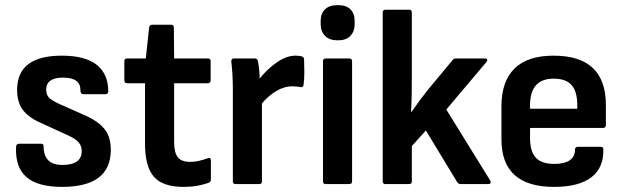

<svg xmlns="http://www.w3.org/2000/svg" viewBox="-20 -721 2441 752"><path d="M223 11Q128 11 83.5 -27.5Q39 -66 43 -147Q44 -158 55 -158H141Q151 -158 151 -147Q151 -75 224 -75Q300 -75 300 -129Q300 -150 287.5 -164Q275 -178 246 -191L137 -241Q90 -262 68.5 -292Q47 -322 47 -369Q47 -503 222 -503Q314 -503 359 -467Q404 -431 404 -363Q404 -352 392 -352H307Q295 -352 295 -367Q296 -417 227 -417Q161 -417 161 -370Q161 -350 171.5 -339Q182 -328 212 -314L320 -266Q369 -243 391.5 -212.5Q414 -182 414 -134Q414 11 223 11Z M700 11Q617 11 582.5 -29Q548 -69 548 -158V-395H478Q467 -395 467 -407V-481Q467 -492 478 -492H551L564 -612Q565 -624 576 -624H651Q661 -624 661 -612L662 -492H794Q805 -492 805 -481V-407Q805 -395 794 -395H662V-165Q662 -123 676.5 -105Q691 -87 725 -87Q742 -87 759.5 -91Q777 -95 793 -101Q806 -106 806 -93V-18Q806 -8 797 -5Q778 2 753 6.5Q728 11 700 11Z M903 0Q892 0 892 -11V-369Q892 -399 890.5 -426.5Q889 -454 886 -480Q885 -492 897 -492H978Q988 -492 990 -482Q993 -467 995 -448.5Q997 -430 997 -413Q1026 -450 1064 -476.5Q1102 -503 1137 -503Q1153 -503 1163 -500Q1171 -497 1171 -487Q1172 -464 1172 -438Q1172 -412 1169 -389Q1168 -377 1156 -380Q1142 -383 1124 -383Q1094 -383 1063 -365Q1032 -347 1006 -316V-11Q1006 0 995 0Z M1256 0Q1245 0 1245 -11V-481Q1245 -492 1256 -492H1348Q1359 -492 1359 -481V-11Q1359 0 1348 0ZM1303 -563Q1270 -563 1253 -580.5Q1236 -598 1236 -625V-640Q1236 -668 1253 -684.5Q1270 -701 1303 -701Q1336 -701 1352.5 -684.5Q1369 -668 1369 -640V-625Q1369 -598 1352.5 -580.5Q1336 -563 1303 -563Z M1490 0Q1479 0 1479 -11V-672Q1479 -683 1490 -683H1582Q1593 -683 1593 -672V-423Q1593 -389 1592.5 -353.5Q1592 -318 1590 -283H1592Q1625 -331 1659 -373L1753 -486Q1757 -492 1766 -492H1880Q1886 -492 1888 -488Q1890 -484 1885 -478L1728 -292L1900 -14Q1903 -8 1901 -4Q1899 0 1892 0H1785Q1776 0 1771 -7L1648 -210L1593 -149V-11Q1593 0 1582 0Z M2150 11Q1944 11 1944 -175V-305Q1944 -402 1995 -452.5Q2046 -503 2148 -503Q2353 -503 2353 -310V-231Q2353 -220 2342 -220H2056V-180Q2056 -128 2078.5 -103.5Q2101 -79 2151 -79Q2190 -79 2211 -93Q2232 -107 2232 -135Q2232 -146 2244 -146H2333Q2343 -146 2343 -136Q2345 -64 2296 -26.5Q2247 11 2150 11ZM2056 -295H2241V-309Q2241 -363 2218.5 -388Q2196 -413 2149 -413Q2056 -413 2056 -309Z"/></svg>

Font: Sofia Sans Semi Condensed
Style: Bold
Weight: 700
Designer: Botio Nikoltchev, Ani Petrova
Foundry: lettersoup
Version: Version 4.100; ttfautohint (v1.8.4.7-5d5b)